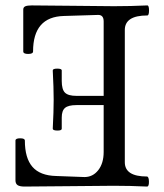

<svg xmlns="http://www.w3.org/2000/svg" viewBox="-20 -686 604 709"><path d="M70.8 2.9Q52.7 2.9 44.9 -2.4Q37.1 -7.8 37.1 -20V-167Q37.1 -175.3 54.4 -175.3Q71.8 -175.3 71.8 -167Q71.8 -102.1 99.9 -69.8Q127.9 -37.6 187 -36.1L292 -32.2Q322.8 -32.2 342.8 -57.6Q362.8 -83 362.8 -125V-297.9H262.2Q232.4 -297.9 220.2 -287.6Q208 -277.3 208 -252V-210.9Q208 -203.6 191.4 -203.9Q174.8 -204.1 174.8 -210.9Q178.2 -274.4 178.2 -317.9Q178.2 -362.3 174.8 -425.8Q174.8 -432.6 191.4 -432.6Q208 -432.6 208 -425.8V-387.2Q208 -355.5 220 -343.8Q231.9 -332 262.2 -332H362.8V-606.9Q362.8 -630.9 342.8 -630.9L215.8 -627Q102.1 -624 102.1 -496.1Q102.1 -486.8 84 -486.8Q65.9 -486.8 65.9 -496.1V-650.9Q65.9 -659.2 73.2 -662.6Q80.6 -666 97.2 -666Q148.4 -666 249 -664.6Q349.6 -663.1 400.9 -663.1Q462.4 -663.1 523.9 -666Q530.3 -666 530.3 -647.5Q530.3 -628.9 523.9 -628.9Q440.9 -628.9 440.9 -575.2V-86.9Q440.9 -34.2 522.9 -34.2Q529.8 -33.2 530 -15.1Q530.3 2.9 522.9 2.9Q461.4 0 399.9 0Q344.7 0 235.4 1.5Q126 2.9 70.8 2.9Z"/></svg>

Font: Junicode SmCond
Style: Regular
Weight: 400
Width: 4
Designer: Peter S. Baker
Version: Version 2.206